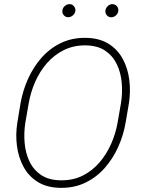

<svg xmlns="http://www.w3.org/2000/svg" viewBox="-20 -905 690 935"><path d="M607.9 -402.8 591.8 -308.1Q581.5 -247.6 556.2 -190.7Q530.8 -133.8 491.2 -88.4Q451.7 -43 397.7 -16.4Q343.8 10.3 276.4 9.8Q210 9.3 165 -18.3Q120.1 -45.9 95 -92Q69.8 -138.2 62.5 -194.6Q55.2 -251 64.5 -308.1L80.1 -402.8Q90.8 -463.4 116.2 -520.3Q141.6 -577.1 181.2 -622.6Q220.7 -668 274.7 -694.6Q328.6 -721.2 395.5 -720.7Q462.4 -720.2 507.3 -692.6Q552.2 -665 577.4 -618.9Q602.5 -572.8 609.6 -516.4Q616.7 -460 607.9 -402.8ZM552.7 -308.1 569.3 -403.8Q577.1 -452.6 572.8 -502.2Q568.4 -551.8 548.6 -592.8Q528.8 -633.8 491.5 -658.7Q454.1 -683.6 395 -684.1Q336.4 -684.1 289.6 -660.4Q242.7 -636.7 208 -596.7Q173.3 -556.6 151.4 -506.6Q129.4 -456.5 120.1 -403.8L103.5 -308.1Q95.7 -259.3 99.9 -209.7Q104 -160.2 123.5 -118.9Q143.1 -77.6 180.7 -52.5Q218.3 -27.3 277.3 -26.9Q336.4 -26.4 383.3 -50Q430.2 -73.7 464.8 -114.3Q499.5 -154.8 521.5 -205.1Q543.5 -255.4 552.7 -308.1ZM283.7 -853Q284.7 -865.7 294.9 -875.2Q305.2 -884.8 317.9 -884.8Q331.1 -885.3 339.6 -875.2Q348.1 -865.2 347.2 -852.5Q345.7 -839.8 335.4 -830.6Q325.2 -821.3 312.5 -821.3Q299.8 -820.8 291 -830.6Q282.2 -840.3 283.7 -853ZM493.2 -852.5Q494.6 -865.2 504.4 -875Q514.2 -884.8 527.3 -884.8Q540.5 -884.8 549.1 -875Q557.6 -865.2 556.2 -852.1Q555.2 -839.8 544.9 -830.3Q534.7 -820.8 522 -820.8Q508.8 -820.8 500.5 -830.3Q492.2 -839.8 493.2 -852.5Z"/></svg>

Font: Roboto ExtraLight
Style: Italic
Weight: 250
Designer: Christian Robertson
Foundry: Google
Version: Version 3.009; 2024